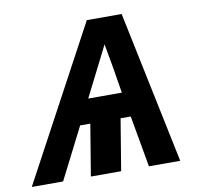

<svg xmlns="http://www.w3.org/2000/svg" viewBox="-95 -823 976 912"><g transform="rotate(-10 393.0 -367.5)"><path d="M-14 0 381 -735H549L702 0H551L507 -248H458L417 0H271L312 -248H263L137 0ZM485 -367 465 -490Q460 -519 454.5 -548.5Q449 -578 444 -607Q429 -578 414.5 -548.5Q400 -519 385 -490L323 -367Z"/></g></svg>

Font: Iosevka Aile Heavy Oblique
Style: Regular
Weight: 900
Italic angle: -9°
Designer: Belleve Invis
Foundry: Belleve Invis
Version: Version 31.1.0; ttfautohint (v1.8.4)